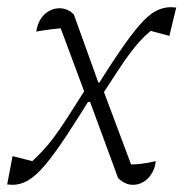

<svg xmlns="http://www.w3.org/2000/svg" viewBox="-20 -509 525 535"><path d="M221 -237 138 -460 163 -431Q143 -430 120 -427Q97 -424 81 -421Q84 -441 93 -455.5Q102 -470 116 -478Q130 -486 146 -486Q157 -486 167.5 -481.5Q178 -477 186 -468L254 -279H268L245 -237ZM228 -233Q277 -312 311 -362Q345 -412 369.5 -440Q394 -468 414.5 -478.5Q435 -489 456 -489Q459 -489 463 -488.5Q467 -488 471 -488L452 -409L400 -423Q382 -408 369 -393.5Q356 -379 341 -359Q326 -339 306.5 -309Q287 -279 257 -233ZM265 -265 356 -22 331 -51Q351 -50 372.5 -52.5Q394 -55 414 -60Q412 -40 402.5 -25Q393 -10 379.5 -2Q366 6 350 6Q339 6 328.5 1Q318 -4 309 -13L231 -225H217L240 -265ZM252 -268Q201 -185 166 -132Q131 -79 105.5 -49Q80 -19 58.5 -6.5Q37 6 15 6Q12 6 8 5.5Q4 5 0 5L15 -74L70 -60Q87 -76 100.5 -90.5Q114 -105 129.5 -125.5Q145 -146 167 -180Q189 -214 223 -268Z"/></svg>

Font: Piazzolla Thin Thin
Style: Italic
Weight: 250
Italic angle: -11.3°
Version: Version 2.005